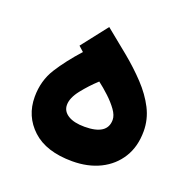

<svg xmlns="http://www.w3.org/2000/svg" viewBox="-95 -586 676 678"><g transform="rotate(20 243.0 -247.0)"><path d="M147.5 -377.4 128.4 -394.5 204.6 -492.2Q249 -456.5 291.7 -421.4Q334.5 -386.2 369.1 -349.4Q403.8 -312.5 424.3 -272.5Q444.8 -232.4 444.8 -187.5Q444.8 -129.9 418.9 -88.4Q393.1 -46.9 347.7 -24.4Q302.2 -2 243.2 -2Q145.5 -2 93.5 -50Q41.5 -98.1 41.5 -170.9Q41.5 -231.4 71.5 -279.1Q101.6 -326.7 147.5 -377.4ZM328.1 -188Q328.1 -205.1 313.7 -225.1Q299.3 -245.1 278.3 -264.6Q257.3 -284.2 237.3 -299.3Q208 -272.5 183.1 -241Q158.2 -209.5 158.2 -183.1Q158.2 -159.2 180.4 -145.3Q202.6 -131.3 242.7 -131.3Q328.1 -131.3 328.1 -188Z"/></g></svg>

Font: Vazirmatn UI
Style: Bold
Weight: 700
Designer: Saber Rastikerdar
Foundry: Saber Rastikerdar
Version: Version 33.003